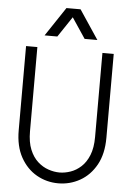

<svg xmlns="http://www.w3.org/2000/svg" viewBox="-63 -1002 725 1058"><g transform="rotate(5 300.0 -473.0)"><path d="M299.5 10Q235 10 180 -21.2Q125 -52.5 91.2 -113.2Q57.5 -174 57.5 -263V-728H120V-262Q120 -202 136.8 -161.2Q153.5 -120.5 180.8 -96Q208 -71.5 239.8 -60.8Q271.5 -50 301.5 -50Q331 -50 362.2 -60.8Q393.5 -71.5 420.2 -96Q447 -120.5 463.5 -161.2Q480 -202 480 -262V-727H542.5V-263Q542.5 -174 508.8 -113.2Q475 -52.5 419.5 -21.2Q364 10 299.5 10ZM154 -795.5 261 -956H339L446 -795.5H375.5L300 -908.5L224.5 -795.5Z"/></g></svg>

Font: Spline Sans Mono Light
Style: Regular
Weight: 300
Monospace: yes
Version: Version 1.004